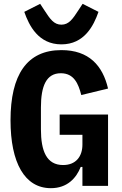

<svg xmlns="http://www.w3.org/2000/svg" viewBox="-20 -972 640 1004"><path d="M411 0H545V-373H292V-267H411V-216C411 -154 377 -109 310 -109C223 -109 194 -183 194 -296V-410C194 -522 222 -589 298 -589C367 -589 390 -534 405 -475L545 -509C517 -629 445 -710 301 -710C120 -710 35 -580 35 -343C35 -121 109 12 246 12C332 12 379 -41 402 -99H411ZM301 -740C421 -740 470 -838 495 -910L412 -952L391 -920C360 -872 340 -843 301 -843C262 -843 242 -872 211 -920L190 -952L107 -910C132 -838 181 -740 301 -740Z"/></svg>

Font: IBM Plex Mono
Style: Bold
Weight: 700
Monospace: yes
Designer: Mike Abbink, Paul van der Laan, Pieter van Rosmalen
Foundry: Bold Monday
Version: Version 2.004